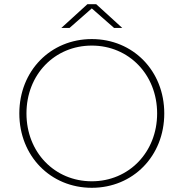

<svg xmlns="http://www.w3.org/2000/svg" viewBox="-20 -890 874 914"><path d="M417 4C613 4 762 -147 762 -350C762 -553 613 -704 417 -704C221 -704 72 -553 72 -350C72 -147 221 4 417 4ZM417 -27C240 -27 106 -165 106 -350C106 -535 240 -673 417 -673C593 -673 728 -535 728 -350C728 -165 593 -27 417 -27ZM272 -757H311L417 -850L523 -757H562L438 -870H396Z"/></svg>

Font: Chess Sans ExtraLight
Style: Regular
Weight: 275
Designer: Wolf Bōese
Foundry: Wolf Bōese
Version: Version 7.223;Glyphs 3.3 (3306)